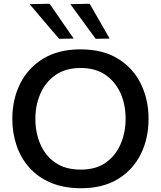

<svg xmlns="http://www.w3.org/2000/svg" viewBox="-20 -989 856 1021"><path d="M411.5 12Q318.5 12 249.8 -17.5Q181 -47 135.5 -98.2Q90 -149.5 67.8 -216Q45.5 -282.5 45.5 -357Q45.5 -460.5 87.2 -544.2Q129 -628 209.8 -677.2Q290.5 -726.5 408 -726.5Q527 -726.5 607.5 -676.8Q688 -627 729 -543.2Q770 -459.5 770 -357Q770 -251.5 728 -168Q686 -84.5 605.8 -36.2Q525.5 12 411.5 12ZM409 -87Q491 -87 543.8 -125Q596.5 -163 622.2 -224.8Q648 -286.5 648 -357Q648 -433 620.5 -494.2Q593 -555.5 539.8 -591.5Q486.5 -627.5 409 -627.5Q328.5 -627.5 275 -590Q221.5 -552.5 194.8 -490.8Q168 -429 168 -357Q168 -285 194 -223.5Q220 -162 273.5 -124.5Q327 -87 409 -87ZM294.5 -782.5Q256 -827.5 217 -873.2Q178 -919 137.5 -967L244 -969Q275.5 -922.5 307.8 -876.2Q340 -830 372 -784ZM489 -782.5Q456 -827.5 422.5 -873.2Q389 -919 354 -967L457 -969Q483.5 -922.5 509.8 -876.8Q536 -831 563 -784Z"/></svg>

Font: Commissioner Medium
Style: Regular
Weight: 500
Designer: Kostas Bartsokas
Foundry: Kostas Bartsokas
Version: Version 1.000; ttfautohint (v1.8.3)